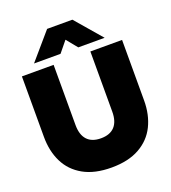

<svg xmlns="http://www.w3.org/2000/svg" viewBox="-164 -1041 1051 1178"><g transform="rotate(-20 362.0 -452.5)"><path d="M280 -920H445L593 -748H421L363 -819L305 -748H132ZM35 -304V-699H242V-306Q242 -242 272.5 -209Q303 -176 362 -176Q421 -176 451.5 -209Q482 -242 482 -306V-699H689V-304Q689 -211 653.5 -139Q618 -67 545 -26Q472 15 362 15Q252 15 179 -26Q106 -67 70.5 -139Q35 -211 35 -304Z"/></g></svg>

Font: Prompt ExtraBold
Style: Regular
Weight: 800
Designer: Katatrad Team
Foundry: CadsonDemak
Version: Version 1.000